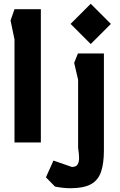

<svg xmlns="http://www.w3.org/2000/svg" viewBox="-20 -757 639 1020"><path d="M57 0V-548L36 -648L57 -708H197V0ZM462 -523 355 -630 462 -737 569 -630ZM353 243Q335 243 312.5 240.5Q290 238 272 234L224 185L264 96L362 130Q385 130 393 115.5Q401 101 400 77.5Q399 54 395 29V-333L374 -423L394 -473H532V42Q532 112 516.5 156.5Q501 201 462.5 222Q424 243 353 243Z"/></svg>

Font: Rowdies Light
Style: Regular
Weight: 300
Designer: Jaikishan Patel
Version: Version 1.000; ttfautohint (v1.8.3)